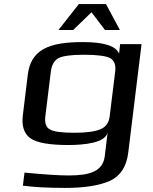

<svg xmlns="http://www.w3.org/2000/svg" viewBox="-20 -700 751 940"><path d="M116 -334 92 -137C85 -83 98 -45 129 -23C159 -1 222 10 315 10C390 10 497 0 507 -52L493 64C484 140 418 159 316 159C266 159 194 154 100 145L92 209C144 216 213 220 299 220C395 220 468 208 519 185C570 161 600 115 608 46L673 -484H568L563 -437C548 -475 490 -494 385 -494C221 -494 131 -458 116 -334ZM517 -131C513 -99 499 -78 471 -67C445 -56 403 -50 346 -50C284 -50 244 -55 225 -66C205 -76 198 -98 202 -131L229 -350C233 -382 246 -404 266 -415C286 -426 328 -432 391 -432C457 -432 500 -426 520 -415C540 -403 548 -381 544 -350ZM266 -553H338L428 -640L494 -553H567L499 -680H366Z"/></svg>

Font: Gamestation Extended
Style: Italic
Weight: 400
Width: 7
Designer: Jonas Hecksher
Foundry: Jonas Hecksher, Playtypeª, e-types AS
Version: Version 1.003